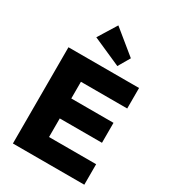

<svg xmlns="http://www.w3.org/2000/svg" viewBox="-233 -1107 1092 1225"><g transform="rotate(30 313.5 -494.5)"><path d="M63 0H589V-151H242V-288H553V-435H242V-558H583V-709H63ZM185 -853 393 -761 443 -847 269 -989Z"/></g></svg>

Font: MV Cash ExtraBold
Style: Regular
Weight: 800
Designer: Rodrigo Fuenzalida
Foundry: fragTYPE
Version: Version 1.100;Glyphs 3.1.2 (3151)